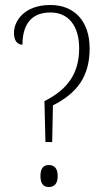

<svg xmlns="http://www.w3.org/2000/svg" viewBox="-20 -744 424 769"><path d="M158 -339 162 -175H189L192 -322C289 -371 339 -438 339 -550C339 -660 277 -724 182 -724C78 -724 36 -661 36 -612C36 -579 51 -565 70 -565C70 -635 97 -694 182 -694C257 -694 297 -637 297 -551C297 -455 256 -388 158 -339ZM175 5C195 5 211 -5 211 -39C211 -73 195 -83 175 -83C157 -83 142 -73 142 -39C142 -5 157 5 175 5Z"/></svg>

Font: Noto Serif Georgian Condensed ExtraLight
Style: Regular
Weight: 200
Width: 3
Designer: Monotype Design Team, Akaki Razmadze
Foundry: Google LLC
Version: Version 2.003